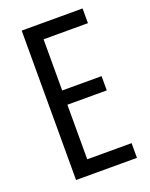

<svg xmlns="http://www.w3.org/2000/svg" viewBox="-127 -728 622 797"><g transform="rotate(-20 183.5 -330.0)"><path d="M69 0V-660H142V0ZM93 0V-65H338V0ZM93 -306V-369H316V-306ZM93 -595V-660H338V-595Z"/></g></svg>

Font: Bricolage Grotesque Condensed Light
Style: Regular
Weight: 300
Width: 3
Designer: Mathieu Triay
Foundry: Atelier Triay
Version: Version 1.000;gftools[0.9.30]